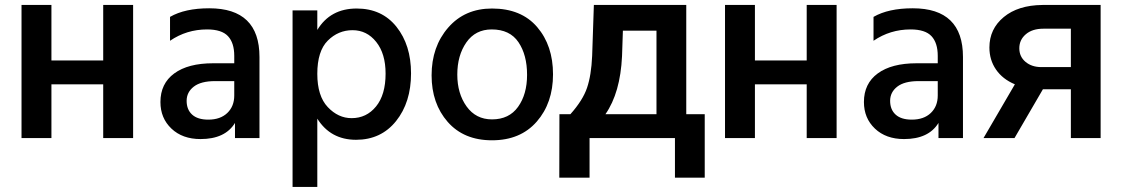

<svg xmlns="http://www.w3.org/2000/svg" viewBox="-20 -548 4459 762"><path d="M508.3 0V-528.3H389.6V-308.1H184.1V-528.3H65.4V0H184.1V-213.4H389.6V0Z M909.7 -226.1V-168.9Q909.7 -126 882.1 -99.6Q854.5 -73.2 806.6 -73.2Q764.6 -73.2 742.7 -93Q720.7 -112.8 720.7 -147.9Q720.7 -182.1 749 -204.1Q777.3 -226.1 833.5 -226.1ZM654.8 -386.2Q720.7 -431.2 801.8 -431.2Q859.9 -431.2 884.8 -404.5Q909.7 -377.9 909.7 -326.2V-296.9H825.7Q726.6 -296.9 671.6 -256.6Q616.7 -216.3 616.7 -143.1Q616.7 -79.1 660.4 -37.6Q704.1 3.9 775.9 3.9Q873.5 3.9 912.6 -60.1V0H1009.8V-321.8Q1009.8 -515.1 810.5 -515.1Q713.9 -515.1 654.8 -481Z M1375.5 -79.1Q1322.3 -79.1 1280.8 -123Q1239.3 -167 1239.3 -254.9Q1239.3 -345.2 1280.8 -386.7Q1322.3 -428.2 1379.2 -428.2Q1436 -428.2 1473.1 -381.6Q1510.3 -335 1510.3 -255.9Q1510.3 -171.9 1472.4 -125.5Q1434.6 -79.1 1375.5 -79.1ZM1239.3 -506.8H1141.1V193.8H1239.3V-77.1Q1292 6.8 1393.1 6.8Q1492.2 6.8 1551.8 -67.4Q1611.3 -141.6 1611.3 -256.8Q1611.3 -369.1 1553.5 -441.7Q1495.6 -514.2 1395.5 -514.2Q1291 -514.2 1239.3 -429.2Z M1932.6 8.8Q2045.4 8.8 2110.1 -65.2Q2174.8 -139.2 2174.8 -253.2Q2174.8 -367.2 2111.8 -440.7Q2048.8 -514.2 1932.6 -514.2Q1824.7 -514.2 1758.8 -438.5Q1692.9 -362.8 1692.9 -249Q1692.9 -137.2 1756.8 -64.2Q1820.8 8.8 1932.6 8.8ZM1931.6 -431.2Q2003.4 -431.2 2037.6 -380.6Q2071.8 -330.1 2071.8 -251Q2071.8 -173.8 2036.1 -124Q2000.5 -74.2 1932.6 -74.2Q1868.7 -74.2 1831.8 -125.5Q1794.9 -176.8 1794.9 -252Q1794.9 -328.1 1830.8 -379.6Q1866.7 -431.2 1931.6 -431.2Z M2243.7 -94.7H2200.2L2199.7 157.2H2319.8V0H2658.7V157.2H2776.9V-94.7H2703.6V-528.3H2336.9L2330.1 -326.2Q2326.7 -249 2309.8 -199.5Q2293 -149.9 2243.7 -94.7ZM2382.8 -94.7Q2441.9 -179.7 2448.7 -325.2L2452.1 -426.3H2585.4V-94.7Z M3300.3 0V-528.3H3181.6V-308.1H2976.1V-528.3H2857.4V0H2976.1V-213.4H3181.6V0Z M3701.7 -226.1V-168.9Q3701.7 -126 3674.1 -99.6Q3646.5 -73.2 3598.6 -73.2Q3556.6 -73.2 3534.7 -93Q3512.7 -112.8 3512.7 -147.9Q3512.7 -182.1 3541 -204.1Q3569.3 -226.1 3625.5 -226.1ZM3446.8 -386.2Q3512.7 -431.2 3593.8 -431.2Q3651.9 -431.2 3676.8 -404.5Q3701.7 -377.9 3701.7 -326.2V-296.9H3617.7Q3518.6 -296.9 3463.6 -256.6Q3408.7 -216.3 3408.7 -143.1Q3408.7 -79.1 3452.4 -37.6Q3496.1 3.9 3567.9 3.9Q3665.5 3.9 3704.6 -60.1V0H3801.8V-321.8Q3801.8 -515.1 3602.5 -515.1Q3505.9 -515.1 3446.8 -481Z M4348.1 -528.3H4117.2Q4020.5 -527.3 3963.6 -480.2Q3906.7 -433.1 3906.7 -359.4Q3906.7 -310.1 3932.9 -272Q3959 -233.9 4007.8 -213.4L3883.3 0H4006.3L4119.1 -193.8H4230V0H4348.1ZM4025.4 -356.4Q4025.4 -390.1 4051.3 -412.1Q4077.1 -434.1 4120.6 -434.1H4230V-281.7H4113.3Q4074.7 -281.7 4050 -302.5Q4025.4 -323.2 4025.4 -356.4Z"/></svg>

Font: FAU Chimera Medium
Style: Regular
Weight: 500
Version: Version 1.002;hotconv 1.0.117;makeotfexe 2.5.65602